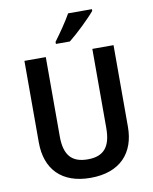

<svg xmlns="http://www.w3.org/2000/svg" viewBox="-100 -1079 877 1097"><g transform="rotate(-10 338.0 -530.0)"><path d="M510 -994V-1004H372C347 -959 305 -899 273 -856V-844H354C401 -881 479 -956 510 -994ZM596 -306V-780H473V-321C473 -213 432 -163 339 -163C249 -163 203 -207 203 -320V-780H79V-307C79 -151 169 -56 336 -56C510 -56 596 -157 596 -306Z"/></g></svg>

Font: Noto Sans Malayalam UI SemiCondensed SemiBold
Style: Regular
Weight: 600
Width: 4
Designer: Jelle Bosma - Monotype Design Team
Foundry: Monotype Imaging Inc.
Version: Version 2.104